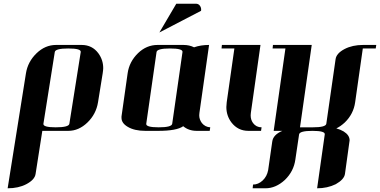

<svg xmlns="http://www.w3.org/2000/svg" viewBox="-20 -702 2039 1030"><path d="M21 308.1 119.1 -308.1Q128.9 -370.6 175.8 -416Q222.2 -460.9 280.8 -460.9H418Q474.6 -460.9 507.8 -416Q533.7 -380.4 533.7 -336.4Q533.7 -327.6 530.8 -308.1L505.9 -153.8Q495.6 -89.8 449.2 -44.9Q402.8 0 346.2 0H207L170.9 231Q166.5 262.2 121.1 286.1Q79.1 308.1 21 308.1ZM212.9 -38.1Q210 -19 278.8 -19Q349.1 -19 352.1 -38.1L413.1 -422.9Q416 -441.9 346.2 -441.9Q276.9 -441.9 273.9 -422.9Z M631.8 -69.8V-77.1L664.6 -308.1Q673.3 -371.1 720.7 -417Q766.1 -460.9 825.7 -460.9H963.9Q996.1 -460.9 1021 -448.2Q1057.1 -460.9 1101.6 -460.9L1049.8 -96.2Q1048.8 -92.3 1048.8 -83Q1048.8 -61.5 1063 -42Q1080.6 -20.5 1107.9 -19L1105 0H1035.6Q992.2 0 962.9 -24.9Q928.2 0 828.6 0H759.8Q700.7 0 664.6 -22Q631.8 -41.5 631.8 -69.8ZM764.6 -38.1Q761.7 -19 831.5 -19Q900.9 -19 903.8 -38.1L959 -422.9Q961.9 -441.9 891.6 -441.9Q822.8 -441.9 819.8 -422.9ZM835 -527.8 925.8 -682.1H1030.8Q1044.9 -682.1 1052.7 -670.9Q1061 -659.2 1058.6 -644Z M1168.5 -441.9 1170.4 -460.9H1377.4L1325.7 -96.2Q1324.7 -91.3 1324.7 -83Q1324.7 -59.6 1337.4 -42Q1354.5 -19 1383.3 -19L1380.4 0H1312.5Q1256.3 0 1221.7 -44.9Q1194.3 -81.1 1194.3 -127.9Q1194.3 -136.2 1196.3 -153.8L1237.3 -441.9Z M1335.4 308.1 1337.4 288.1Q1365.7 288.1 1389.2 266.1Q1412.1 244.6 1418.5 210.9L1440.4 58.1Q1444.8 21 1494.6 0H1448.2L1511.2 -441.9H1442.4L1444.3 -460.9H1652.3L1589.4 -19H1658.2Q1727.5 -19 1730.5 -38.1L1780.3 -384.8Q1784.7 -416 1828.6 -439Q1870.6 -460.9 1928.2 -460.9H1998.5L1995.6 -441.9H1926.3L1885.3 -153.8Q1876.5 -90.3 1829.6 -44.9Q1806.2 -23.4 1784.2 -13.2Q1804.7 -7.8 1823.2 2.9Q1855.5 22.9 1855.5 50.8Q1855.5 51.8 1855 54.4Q1854.5 57.1 1854.5 58.1L1830.6 231Q1826.2 260.7 1781.2 286.1Q1736.3 308.1 1681.2 308.1L1722.2 19Q1725.1 0 1656.2 0Q1587.4 0 1584.5 19L1564.5 153.8Q1555.7 217.3 1508.3 263.2Q1459.5 308.1 1404.3 308.1Z"/></svg>

Font: Hjet
Style: Italic
Weight: 400
Designer: T. Christopher White
Version: Version 1.2